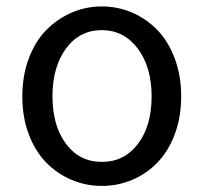

<svg xmlns="http://www.w3.org/2000/svg" viewBox="-20 -577 645 609"><path d="M50.8 -271.5Q50.8 -336.9 71.3 -391.6Q91.8 -446.3 127 -481.9Q162.1 -517.6 207.5 -537.1Q252.9 -556.6 303.2 -556.6Q353.5 -556.6 398.9 -537.1Q444.3 -517.6 479 -481.9Q513.7 -446.3 534.2 -391.6Q554.7 -336.9 554.7 -271.5Q554.7 -205.1 534.2 -150.9Q513.7 -96.7 479 -61Q444.3 -25.4 398.9 -6.3Q353.5 12.7 303.2 12.7Q252.9 12.7 207.5 -6.3Q162.1 -25.4 127 -61Q91.8 -96.7 71.3 -150.9Q50.8 -205.1 50.8 -271.5ZM460.9 -271.5Q460.9 -364.3 417 -422.9Q373 -481.4 302.7 -481.4Q232.4 -481.4 189.5 -423.3Q146.5 -365.2 146.5 -271.5Q146.5 -177.7 189.5 -120.6Q232.4 -63.5 303.2 -63.5Q374 -63.5 417.5 -120.6Q460.9 -177.7 460.9 -271.5Z"/></svg>

Font: Gen Jyuu GothicX Regular
Style: Regular
Weight: 400
Designer: [Source Han Sans]
Ryoko NISHIZUKA  (kana & ideographs); Paul D. Hunt (Latin, Greek & Cyrillic); Wenlong ZHANG  (bopomofo
Version: Version 1.002.20150607